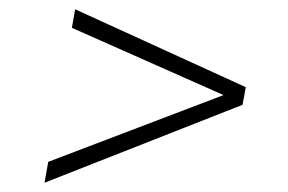

<svg xmlns="http://www.w3.org/2000/svg" viewBox="-20 -541 622 414"><path d="M76 -147 84 -192 462 -336 135 -481 142 -521 510 -353 503 -315Z"/></svg>

Font: Gantari ExtraLight
Style: Italic
Weight: 250
Italic angle: -10°
Designer: Anugrah Pasau
Foundry: Lafontype
Version: Version 1.000